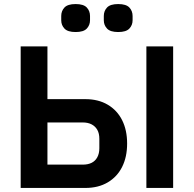

<svg xmlns="http://www.w3.org/2000/svg" viewBox="-20 -927 956 947"><path d="M82 0V-698H214V-438H401Q465 -438 511.5 -410.5Q558 -383 582.5 -334Q607 -285 607 -219Q607 -153 582.5 -104Q558 -55 511.5 -27.5Q465 0 401 0ZM214 -115H388Q414 -115 432 -124Q450 -133 460 -151.5Q470 -170 470 -196V-242Q470 -269 460 -286.5Q450 -304 432 -313.5Q414 -323 388 -323H214ZM702 0V-698H834V0ZM353 -769Q314 -769 298 -786Q282 -803 282 -827V-848Q282 -873 298 -890Q314 -907 353 -907Q392 -907 408 -890Q424 -873 424 -848V-827Q424 -803 408 -786Q392 -769 353 -769ZM563 -769Q524 -769 508 -786Q492 -803 492 -827V-848Q492 -873 508 -890Q524 -907 563 -907Q602 -907 618 -890Q634 -873 634 -848V-827Q634 -803 618 -786Q602 -769 563 -769Z"/></svg>

Font: IBM Plex Sans SemiBold
Style: Regular
Weight: 600
Designer: Mike Abbink, Paul van der Laan, Pieter van Rosmalen
Foundry: Bold Monday
Version: Version 3.201